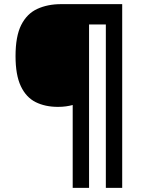

<svg xmlns="http://www.w3.org/2000/svg" viewBox="-20 -780 695 927"><path d="M570 127H491V-662H410V127H331V-273Q316 -269 298.5 -266.5Q281 -264 260 -264Q198 -264 152 -287Q106 -310 80.5 -364Q55 -418 55 -509Q55 -605 82.5 -659.5Q110 -714 160 -737Q210 -760 275 -760H570Z"/></svg>

Font: Noto Sans Cham
Style: Bold
Weight: 700
Version: Version 2.002